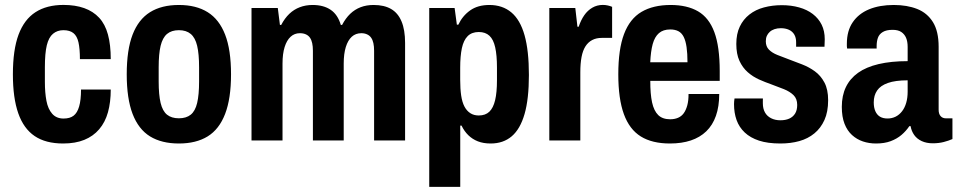

<svg xmlns="http://www.w3.org/2000/svg" viewBox="-20 -559 3813 764"><path d="M231.1 12Q161.8 12 117.9 -17.6Q74.1 -47.2 52.7 -108.2Q31.3 -169.2 31.3 -263.2Q31.3 -360.6 53.8 -421.1Q76.4 -481.6 121.2 -510.5Q165.9 -539.4 232.7 -539.4Q279.5 -539.4 315.2 -526.7Q350.8 -513.9 374.5 -488.4Q398.3 -462.9 409.5 -421.7Q420.7 -380.6 420.7 -323.6H298Q298 -364.9 292.3 -390.3Q286.6 -415.8 272.1 -427.3Q257.6 -438.9 232.3 -438.9Q208 -438.9 191 -424.7Q173.9 -410.5 166.2 -378.7Q158.6 -347 158.6 -291.7V-233Q158.6 -190.2 164.8 -157.7Q171 -125.1 187.8 -106.2Q204.6 -87.3 232.7 -87.3Q258.2 -87.3 272.8 -98.6Q287.5 -109.8 294.9 -135.3Q302.4 -160.8 302.4 -202.8H420.7Q420.7 -152.2 409.6 -112.3Q398.5 -72.5 374.7 -44.7Q351 -16.9 315.5 -2.5Q280 12 231.1 12Z M691.8 12Q623 12 577 -16.3Q531 -44.7 507.6 -105.8Q484.3 -166.9 484.3 -263.2Q484.3 -360.6 507.6 -421.2Q531 -481.8 577 -510.5Q623 -539.2 691.8 -539.2Q760.5 -539.2 806.4 -510.5Q852.3 -481.8 875.8 -421.2Q899.3 -360.6 899.3 -263.2Q899.3 -166.9 875.8 -105.8Q852.3 -44.7 806.4 -16.3Q760.5 12 691.8 12ZM691.8 -88.3Q721.2 -88.3 739 -102.7Q756.9 -117.1 764.5 -149.4Q772.2 -181.8 772.2 -234.8V-291.4Q772.2 -344.4 764.5 -376.7Q756.9 -408.9 739 -423.9Q721.2 -438.9 691.8 -438.9Q662.4 -438.9 644.6 -423.9Q626.9 -408.9 619.1 -376.7Q611.4 -344.4 611.4 -291.4V-234.8Q611.4 -181.8 619.1 -149.4Q626.9 -117.1 644.6 -102.7Q662.4 -88.3 691.8 -88.3Z M980.8 0V-527.2H1085.4L1093.9 -459.7H1098.9Q1112.9 -486.4 1131.2 -503.9Q1149.5 -521.4 1173 -530.3Q1196.4 -539.2 1224 -539.2Q1267.6 -539.2 1295.9 -519.9Q1324.2 -500.6 1336.2 -459.7H1341.2Q1355.2 -486.4 1373.4 -503.9Q1391.7 -521.4 1414.9 -530.3Q1438.1 -539.2 1466.7 -539.2Q1508.7 -539.2 1536.1 -523.3Q1563.6 -507.5 1577.7 -473.9Q1591.9 -440.4 1591.9 -388.3V0H1468.6V-357Q1468.6 -374.3 1465.8 -387.2Q1463 -400.1 1456.9 -408.8Q1450.9 -417.6 1440.7 -422.2Q1430.6 -426.9 1417.9 -426.9Q1395.2 -426.9 1379.7 -412.8Q1364.3 -398.7 1356 -371.8Q1347.7 -345 1347.7 -306.3V0H1225.1V-357Q1225.1 -374.3 1222.3 -387.2Q1219.5 -400.1 1213.5 -408.8Q1207.4 -417.6 1197.3 -422.2Q1187.1 -426.9 1173.4 -426.9Q1151.7 -426.9 1136.4 -412.8Q1121 -398.7 1112.6 -371.8Q1104.2 -345 1104.2 -306.3V0Z M1688 184.5V-527.2H1789L1797.9 -460.9H1803.9Q1820.3 -495.9 1850.7 -517.5Q1881.1 -539.2 1927.3 -539.2Q1979.4 -539.2 2014.7 -509.7Q2050 -480.1 2067.3 -418.7Q2084.6 -357.3 2084.6 -260.6Q2084.6 -165.2 2067.3 -105.3Q2050 -45.4 2016.3 -16.7Q1982.6 12 1932.5 12Q1903.5 12 1881.7 3.5Q1860 -5 1843.7 -20.8Q1827.4 -36.6 1816.6 -59.1H1811.4V184.5ZM1885 -99.5Q1911.6 -99.5 1927.2 -114.5Q1942.8 -129.5 1950.1 -160.1Q1957.5 -190.7 1957.5 -239.9V-290.4Q1957.5 -339 1950.5 -370.4Q1943.6 -401.8 1927.6 -416.7Q1911.6 -431.6 1885.2 -431.6Q1857.4 -431.6 1841 -415.3Q1824.7 -399 1817.9 -367.4Q1811.2 -335.8 1811.2 -289.6V-241.5Q1811.2 -205.4 1815.1 -178.8Q1819.1 -152.1 1828.2 -134.9Q1837.3 -117.8 1851.4 -108.7Q1865.5 -99.5 1885 -99.5Z M2165.8 0V-527.2H2269.2L2277.7 -452.7H2282.7Q2291.7 -479.4 2304.9 -498.4Q2318.1 -517.4 2336.9 -528.4Q2355.7 -539.4 2378.7 -539.4Q2389.2 -539.4 2398.8 -537.2Q2408.5 -535 2415.7 -531.8V-408.2H2374.3Q2352.7 -408.2 2336.5 -399.7Q2320.3 -391.2 2309.7 -374.7Q2299.1 -358.2 2294.1 -332.3Q2289.2 -306.5 2289.2 -271.8V0Z M2645.7 12Q2575.1 12 2529.9 -16Q2484.7 -44 2462.5 -104.9Q2440.3 -165.8 2440.3 -263.2Q2440.3 -363 2463.2 -423.6Q2486.1 -484.2 2532.6 -511.7Q2579.1 -539.2 2648.8 -539.2Q2714 -539.2 2757.5 -514Q2801 -488.8 2822.4 -431.4Q2843.9 -374 2843.9 -275.7V-237.3H2567.6Q2567.4 -185.2 2574.7 -151.5Q2582.1 -117.9 2599.2 -101.1Q2616.3 -84.4 2646.7 -84.4Q2664.2 -84.4 2677.8 -90.2Q2691.5 -96 2700.4 -108Q2709.3 -120.1 2714.7 -139.4Q2720 -158.7 2719.8 -185H2841.9Q2841.9 -135.3 2828.8 -98.1Q2815.7 -60.9 2790.4 -36.5Q2765.2 -12.2 2728.9 -0.1Q2692.7 12 2645.7 12ZM2567.4 -311.2H2715.6Q2715.6 -346.6 2712 -371.4Q2708.4 -396.3 2700.6 -412.1Q2692.7 -427.9 2679.3 -434.9Q2665.9 -441.8 2647.2 -441.8Q2618.8 -441.8 2602 -427.1Q2585.1 -412.4 2577.2 -383.6Q2569.4 -354.8 2567.4 -311.2Z M3085.3 12Q3034.9 12 3000.3 0.6Q2965.7 -10.8 2943.5 -31.7Q2921.3 -52.6 2911 -81.2Q2900.8 -109.8 2900.8 -144.7Q2900.8 -149.4 2901.3 -155.7Q2901.8 -161.9 2902.8 -167.3H3015.7Q3015.5 -161.9 3015.5 -157.4Q3015.5 -152.9 3015.5 -147.9Q3015.5 -126.8 3023.8 -111.8Q3032 -96.9 3048.2 -88.6Q3064.4 -80.4 3085.1 -80.4Q3105.5 -80.4 3120.3 -86.9Q3135.1 -93.4 3143.7 -106.9Q3152.2 -120.4 3152.2 -141.4Q3152.2 -166.1 3137.6 -180.4Q3123 -194.6 3099.7 -204.1Q3076.3 -213.5 3049.9 -223.1Q3024.7 -231.9 3000.3 -242.8Q2975.9 -253.7 2955.4 -271.7Q2934.9 -289.7 2922.4 -316.8Q2909.9 -343.9 2909.9 -384.1Q2909.9 -424.3 2923.7 -453.1Q2937.4 -482 2962.1 -501.3Q2986.8 -520.7 3020 -529.5Q3053.2 -538.4 3091.1 -538.4Q3128.3 -538.4 3159.9 -529.5Q3191.5 -520.7 3214.3 -503.2Q3237.1 -485.7 3249.5 -460.7Q3261.8 -435.8 3261.8 -402.7Q3261.8 -396.1 3261.3 -387.2Q3260.8 -378.3 3260.8 -373.1H3147.9V-391Q3147.9 -409.3 3140.5 -421.7Q3133.2 -434.1 3119.3 -440.5Q3105.3 -446.8 3086.9 -446.8Q3073.3 -446.8 3061.8 -443Q3050.4 -439.1 3042.9 -432.1Q3035.3 -425.1 3031.3 -416.1Q3027.3 -407 3027.3 -394.7Q3027.3 -374 3039.8 -361.4Q3052.3 -348.7 3073.4 -340.3Q3094.5 -331.8 3118.5 -323Q3144.5 -313.3 3171.8 -302.7Q3199.2 -292.1 3222.5 -275.2Q3245.8 -258.3 3260.5 -230.7Q3275.3 -203.1 3275.3 -160.3Q3275.3 -113.8 3260.6 -81.5Q3246 -49.1 3220.5 -28.2Q3195 -7.2 3160.7 2.4Q3126.4 12 3085.3 12Z M3465.9 12Q3438.1 12 3413.7 3.8Q3389.3 -4.4 3370.3 -21.7Q3351.3 -38.9 3340.5 -66.5Q3329.7 -94.1 3329.7 -133.7Q3329.7 -178.7 3346 -212.6Q3362.3 -246.4 3394.4 -269.3Q3426.4 -292.2 3476.2 -304Q3525.9 -315.7 3591.7 -315.7V-372.2Q3591.7 -393.7 3585.5 -408.3Q3579.3 -423 3566.4 -431.7Q3553.5 -440.3 3531.7 -440.3Q3507.1 -440.3 3492.7 -431.6Q3478.3 -422.9 3473.3 -408.4Q3468.3 -394 3468.3 -375.5V-365.9H3350.8Q3349.8 -370.9 3349.8 -375.1Q3349.8 -379.3 3349.8 -384.8Q3349.8 -436.4 3373.2 -470.5Q3396.5 -504.7 3438.3 -522Q3480.2 -539.2 3536.3 -539.2Q3589.5 -539.2 3629.7 -523.3Q3669.9 -507.3 3692.4 -470.9Q3715 -434.5 3715 -372.9V-122.1Q3715 -105.8 3722.8 -97Q3730.6 -88.1 3744.2 -88.1H3769.9V-5.7Q3755 1 3735.1 6.1Q3715.2 11.2 3691.9 11.2Q3666.4 11.2 3647.6 2.4Q3628.8 -6.3 3617.8 -21.8Q3606.8 -37.3 3603.4 -57H3598.4Q3585.4 -37.7 3567.2 -22.1Q3549 -6.6 3524.2 2.7Q3499.5 12 3465.9 12ZM3511.7 -87.5Q3529.2 -87.5 3543.9 -94.8Q3558.6 -102.2 3569.4 -116.2Q3580.2 -130.1 3585.9 -149.8Q3591.7 -169.6 3591.7 -194.3V-239.4Q3542.9 -239.4 3513.2 -228.9Q3483.6 -218.5 3470.2 -198.9Q3456.8 -179.3 3456.8 -151.7Q3456.8 -131 3463.1 -116.6Q3469.4 -102.2 3481.4 -94.8Q3493.4 -87.5 3511.7 -87.5Z"/></svg>

Font: Archivo SemiBold Condensed
Style: Regular
Weight: 600
Width: 3
Version: Version 2.001